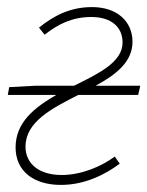

<svg xmlns="http://www.w3.org/2000/svg" viewBox="-20 -510 416 542"><path d="M152 12C220 12 278 -18 318 -48L304 -68C266 -40 210 -16 154 -16C90 -16 52 -48 52 -96C52 -166 126 -204 201 -242H370L376 -268H250C307 -299 354 -335 354 -392C354 -450 310 -490 240 -490C176 -490 130 -464 90 -432L106 -412C144 -442 184 -462 238 -462C296 -462 326 -432 326 -390C326 -335 260 -303 189 -268H80L6 -264L2 -242H139C78 -207 24 -165 24 -94C24 -26 76 12 152 12Z"/></svg>

Font: Source Sans Pro ExtraLight
Style: Italic
Weight: 200
Italic angle: -11°
Designer: Paul D. Hunt
Foundry: Adobe Systems Incorporated
Version: Version 3.006;hotconv 1.0.111;makeotfexe 2.5.65597